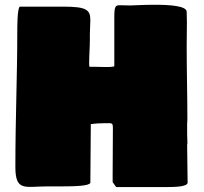

<svg xmlns="http://www.w3.org/2000/svg" viewBox="-20 -762 848 798"><path d="M175.8 12.7H233.4C293.9 12.7 350.6 10.7 355.5 -2C355.5 -84 357.4 -165 357.4 -246.1C377.9 -249 397.5 -250 418 -250H435.5C447.3 -250 449.2 -245.1 449.2 -230.5C449.2 -165 448.2 -102.5 448.2 -37.1V-4.9L462.9 15.6H666C711.9 15.6 756.8 13.7 759.8 -2C759.8 -53.7 757.8 -107.4 757.8 -159.2C757.8 -161.1 757.8 -163.1 758.8 -165V-175.8C757.8 -191.4 757.8 -207 757.8 -222.7V-246.1C757.8 -251 758.8 -257.8 758.8 -265.6C758.8 -367.2 755.9 -466.8 755.9 -568.4C755.9 -602.5 756.8 -633.8 756.8 -668C756.8 -683.6 755.9 -697.3 755.9 -712.9C755.9 -737.3 687.5 -742.2 623 -742.2C575.2 -742.2 531.2 -739.3 521.5 -739.3C508.8 -739.3 493.2 -740.2 480.5 -740.2C460 -740.2 455.1 -738.3 455.1 -689.5V-486.3C444.3 -483.4 432.6 -483.4 421.9 -483.4C405.3 -483.4 387.7 -484.4 371.1 -484.4H351.6C351.6 -487.3 351.6 -489.3 350.6 -492.2V-502C350.6 -533.2 353.5 -564.5 353.5 -595.7V-618.2C353.5 -642.6 355.5 -662.1 355.5 -677.7C355.5 -720.7 340.8 -734.4 244.1 -734.4H62.5C51.8 -728.5 51.8 -652.3 51.8 -623C51.8 -445.3 43.9 -271.5 43.9 -67.4C43.9 35.1 84.5 12.7 175.8 12.7Z"/></svg>

Font: Bowlby One SC
Style: Regular
Weight: 400
Width: 1
Version: Version 1.2